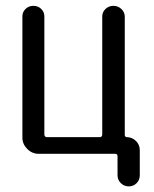

<svg xmlns="http://www.w3.org/2000/svg" viewBox="-20 -540 540 674"><path d="M116.2 0Q92.8 0 75.7 -17.1Q58.6 -34.2 58.6 -56.6V-482.4Q58.6 -498 69.8 -508.8Q81.1 -519.5 97.2 -519.5Q113.3 -519.5 124.5 -508.8Q135.7 -498 135.7 -482.4V-68.4Q135.7 -59.6 143.6 -58.6H330.1Q338.9 -58.6 338.9 -68.4V-481.4Q338.9 -498 350.6 -508.8Q362.3 -519.5 377.9 -519.5Q394.5 -519.5 406.2 -508.3Q418 -497.1 418 -481.4V-66.4Q418 -59.6 424.8 -58.6Q443.4 -58.6 457 -45.4Q470.7 -32.2 470.7 -12.7V75.2Q470.7 91.8 459.5 103Q448.2 114.3 432.1 114.3Q416 114.3 404.3 103Q392.6 91.8 392.6 75.2V8.8Q392.6 0 384.8 0Z"/></svg>

Font: Rounded Mgen+ 1mn regular
Style: Regular
Weight: 400
Designer: [Source Han Sans]
Ryoko NISHIZUKA  (kana & ideographs); Paul D. Hunt (Latin, Greek & Cyrillic); Wenlong ZHANG  (bopomofo
Version: Version 1.059.20150602